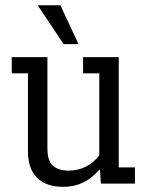

<svg xmlns="http://www.w3.org/2000/svg" viewBox="-20 -699 559 731"><path d="M358 -419.8H296.3V-481.5H432.1V-61.7H493.8V0H364.2L360.5 -53.1H358Q303.7 12.3 221 12.3Q155.6 12.3 121 -22.2Q86.4 -56.8 86.4 -122.2V-419.8H24.7V-481.5H160.5V-134.6Q160.5 -85.2 182.1 -67.3Q203.7 -49.4 240.7 -49.4Q312.3 -49.4 358 -107.4ZM279 -530.9H222.2L123.5 -679H209.9Z"/></svg>

Font: Slabo 27px
Style: Regular
Weight: 400
Version: Version 1.02 Build 003a